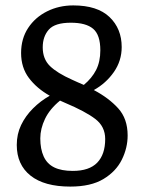

<svg xmlns="http://www.w3.org/2000/svg" viewBox="-20 -680 522 710"><path d="M240 10Q144 10 93 -30.5Q42 -71 42 -144Q42 -184 58 -217.5Q74 -251 102 -279Q130 -307 164 -326Q116 -353 87 -391.5Q58 -430 58 -484Q58 -537 84 -576.5Q110 -616 154 -638Q198 -660 251 -660Q340 -660 385 -617Q430 -574 430 -506Q430 -455 401 -413.5Q372 -372 327 -347Q382 -318 417 -279.5Q452 -241 452 -179Q452 -133 430.5 -89.5Q409 -46 362.5 -18Q316 10 240 10ZM249 -48Q310 -48 339.5 -78.5Q369 -109 369 -166Q369 -212 332.5 -240Q296 -268 220 -300L202 -308Q164 -277 146.5 -240.5Q129 -204 129 -168Q129 -129 141.5 -101.5Q154 -74 180.5 -61Q207 -48 249 -48ZM290 -366Q320 -391 335.5 -421.5Q351 -452 351 -494Q351 -551 324.5 -573.5Q298 -596 242 -596Q183 -596 160.5 -570.5Q138 -545 138 -505Q138 -462 164.5 -436Q191 -410 247 -385Q257 -380 268 -375.5Q279 -371 290 -366Z"/></svg>

Font: Faustina Light
Style: Regular
Weight: 400
Version: Version 1.200